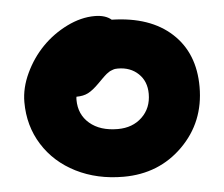

<svg xmlns="http://www.w3.org/2000/svg" viewBox="-44 -583 752 644"><g transform="rotate(-5 332.0 -260.5)"><path d="M347.2 12.2Q258.3 12.2 187.5 -23.4Q116.7 -59.1 76.9 -122.6Q37.1 -186 37.1 -266.1Q37.1 -314 60.1 -362.8Q83 -411.6 119.4 -449Q155.8 -486.3 203.4 -509.8Q251 -533.2 296.9 -533.2Q333 -533.2 353 -516.1Q482.4 -513.2 554.7 -446.5Q627 -379.9 627 -266.1Q627 -147.5 546.6 -67.6Q466.3 12.2 347.2 12.2ZM211.9 -258.8Q211.9 -209 247.1 -179Q282.2 -148.9 341.8 -148.9Q391.6 -148.9 423.3 -179.2Q455.1 -209.5 455.1 -257.8Q455.1 -299.8 428.2 -325.4Q401.4 -351.1 358.9 -351.1Q354.5 -351.1 350.3 -350.6Q346.2 -350.1 342 -348.4Q337.9 -346.7 335 -345.7Q332 -344.7 327.4 -341.3Q322.8 -337.9 320.8 -336.7Q318.8 -335.4 313.5 -330.3Q308.1 -325.2 306.4 -323.5Q304.7 -321.8 298.3 -315.4Q292 -309.1 290 -307.1Q268.6 -285.6 252.4 -277.3Q236.3 -269 212.9 -269Q211.9 -266.1 211.9 -258.8Z"/></g></svg>

Font: Shantell Sans Normal
Style: Regular
Weight: 800
Designer: Stephen Nixon, Anya Danilova, Shantell Martin
Foundry: Arrow Type
Version: Version 1.006;[559af2be0]